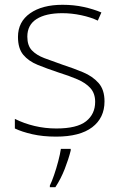

<svg xmlns="http://www.w3.org/2000/svg" viewBox="-20 -560 502 801"><path d="M416 -137Q416 -68 364.5 -29Q313 10 214 10Q159 10 115 0Q71 -10 42 -24V-64Q80 -45 124 -34.5Q168 -24 215 -24Q301 -24 339 -54Q377 -84 377 -135Q377 -170 357.5 -192Q338 -214 303 -229Q268 -244 223 -258Q175 -274 137 -289.5Q99 -305 77 -331.5Q55 -358 55 -406Q55 -469 105.5 -504.5Q156 -540 241 -540Q288 -540 329 -531Q370 -522 403 -508L388 -474Q359 -488 319 -496.5Q279 -505 240 -505Q171 -505 132.5 -480.5Q94 -456 94 -407Q94 -370 113 -350Q132 -330 165 -317.5Q198 -305 241 -290Q287 -275 326.5 -258.5Q366 -242 391 -214Q416 -186 416 -137ZM275 68Q266 104 250 145Q234 186 211 221H188V214Q196 198 205.5 170.5Q215 143 223 112.5Q231 82 234 61H275Z"/></svg>

Font: Noto Sans Kannada ExtraLight
Style: Regular
Weight: 200
Designer: Jelle Bosma - Monotype Design Team
Foundry: Monotype Imaging Inc.
Version: Version 2.005; ttfautohint (v1.8.4.7-5d5b)